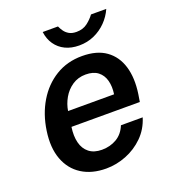

<svg xmlns="http://www.w3.org/2000/svg" viewBox="-130 -795 813 904"><g transform="rotate(-20 277.0 -343.0)"><path d="M249 10Q177 10 127 -21.8Q77 -53.5 55 -112.5Q33 -171.5 45 -253Q56.5 -332.5 93.5 -394.2Q130.5 -456 188.5 -491.5Q246.5 -527 321 -527Q395 -527 440.5 -494.5Q486 -462 503.5 -403.8Q521 -345.5 509.5 -267.5L503.5 -230.5H161Q154.5 -186.5 163 -152.5Q171.5 -118.5 196 -99.2Q220.5 -80 260 -80Q301 -80 333.8 -99.2Q366.5 -118.5 382.5 -158H491.5Q475 -104 437 -66.5Q399 -29 349.5 -9.5Q300 10 249 10ZM171.5 -306H402Q407.5 -343.5 399.5 -373.8Q391.5 -404 368.8 -421.8Q346 -439.5 307.5 -439.5Q269.5 -439.5 240.5 -420Q211.5 -400.5 194 -369.8Q176.5 -339 171.5 -306ZM327.5 -578Q288 -578 258 -592.5Q228 -607 209.5 -633.8Q191 -660.5 186.5 -696.5H263Q268.5 -684 277 -671.8Q285.5 -659.5 300 -651Q314.5 -642.5 337 -642.5Q369.5 -642.5 391.8 -659.5Q414 -676.5 428.5 -696.5H505Q490 -662.5 463.8 -635.8Q437.5 -609 402.8 -593.5Q368 -578 327.5 -578Z"/></g></svg>

Font: Public Sans Thin SemiBold
Style: Italic
Weight: 600
Italic angle: -8°
Version: Version 2.001